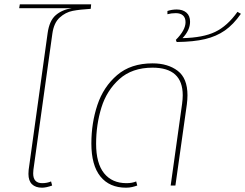

<svg xmlns="http://www.w3.org/2000/svg" viewBox="-20 -861 1138 891"><path d="M403 -841 401 -820Q350 -817 317 -810.5Q284 -804 257 -779.5Q230 -755 223 -705L135 -73Q134 -67 134 -56Q134 -11 176 -11Q198 -11 217 -19L222 0Q194 10 175 10Q145 10 128.5 -6Q112 -22 112 -54Q112 -66 113 -73L201 -707Q209 -765 238.5 -790.5Q268 -816 313 -823H69L72 -841Z M404 -195Q404 -290 432 -374Q460 -458 523.5 -512.5Q587 -567 688 -567Q759 -567 804.5 -532.5Q850 -498 850 -419Q850 -399 847 -376L794 0H772L825 -379Q828 -402 828 -419Q828 -547 688 -547Q593 -547 534 -494Q475 -441 450.5 -361.5Q426 -282 426 -194Q426 -103 463 -57Q500 -11 567 -11Q593 -11 612 -19L617 0Q606 4 593 7Q580 10 565 10Q488 10 446 -42Q404 -94 404 -195Z M1098 -797Q1063 -747 1023.5 -719.5Q984 -692 931.5 -679.5Q879 -667 800 -666L796 -676Q841 -721 841 -758Q841 -779 829 -789.5Q817 -800 796 -800Q775 -800 757 -795V-810Q778 -817 800 -817Q828 -817 845 -802.5Q862 -788 862 -760Q862 -721 827 -684Q922 -686 978.5 -713Q1035 -740 1082 -806Z"/></svg>

Font: FiraGO Thin
Style: Italic
Weight: 100
Italic angle: -8°
Designer: bBox Type GmbH
Foundry: bBox Type GmbH
Version: Version 1.001